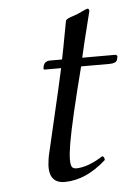

<svg xmlns="http://www.w3.org/2000/svg" viewBox="-46 -612 461 658"><g transform="rotate(-5 184.0 -282.5)"><path d="M133.8 -409.2H177.7Q181.6 -426.8 202.6 -540Q204.1 -546.9 228.5 -554.2Q235.4 -556.6 239.7 -558.1Q246.6 -560.5 260.3 -567.4Q275.9 -574.7 280.3 -575.2Q286.1 -573.2 285.2 -565.9Q284.7 -564 260.3 -465.8L247.1 -409.2H361.8Q367.7 -407.2 367.7 -402.8L365.2 -392.1Q361.8 -380.4 339.8 -379.9H240.7Q194.3 -199.7 180.7 -121.1Q168.5 -48.8 180.7 -37.6Q186.5 -33.2 193.8 -33.2Q234.4 -33.7 286.1 -66.9Q293 -64.5 293.5 -55.2Q293.5 -53.7 293.5 -53.2Q224.1 9.3 150.9 9.8Q88.9 9.8 101.6 -70.8Q103 -78.1 104 -85Q109.9 -111.3 130.9 -200.7Q160.6 -327.1 171.9 -379.9H115.7Q111.3 -379.9 111.8 -383.8Q112.3 -385.3 111.8 -386.2L113.8 -395Q118.7 -408.2 133.8 -409.2Z"/></g></svg>

Font: Linux Libertine Display Slanted O
Style: Slanted
Weight: 400
Designer: Philipp H. Poll
Foundry: Philipp H. Poll
Version: Version 5.0.9